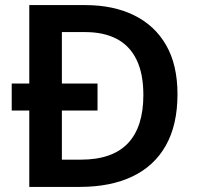

<svg xmlns="http://www.w3.org/2000/svg" viewBox="-20 -734 776 754"><path d="M315 -714Q425 -714 506.5 -674Q588 -634 632.5 -556.5Q677 -479 677 -364Q677 -244 631.5 -163Q586 -82 500 -41Q414 0 293 0H95V-300H26V-406H95V-714ZM315 -608H223V-406H363V-300H223V-107H297Q421 -107 482 -171Q543 -235 543 -361Q543 -445 516 -500Q489 -555 438 -581.5Q387 -608 315 -608Z"/></svg>

Font: Noto Sans Devanagari SemiBold
Style: Regular
Weight: 600
Version: Version 2.003